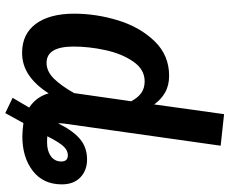

<svg xmlns="http://www.w3.org/2000/svg" viewBox="-91 -702 872 730"><g transform="rotate(90 345.0 -337.0)"><path d="M681 -136Q681 -65 629.5 -25.5Q578 14 499 14Q478 14 448 10L410 79L352 51L389 -12Q348 -39 335 -86Q303 -36 265 -10.5Q227 15 181 15Q109 15 70.5 -37.5Q32 -90 32 -183Q32 -267 57.5 -350Q83 -433 136.5 -488.5Q190 -544 268 -544Q305 -544 332 -528.5Q359 -513 377 -487L414 -753L534 -740L450 -146Q448 -129 449 -122Q477 -179 509 -205.5Q541 -232 586 -232Q628 -232 654.5 -206.5Q681 -181 681 -136ZM365 -400Q351 -426 333 -438.5Q315 -451 289 -451Q244 -451 214 -407.5Q184 -364 170.5 -301.5Q157 -239 157 -181Q157 -78 219 -78Q251 -78 278.5 -105.5Q306 -133 334 -183ZM594 -134Q594 -159 570 -159Q552 -159 536.5 -142.5Q521 -126 498 -81Q505 -80 522 -80Q554 -80 574 -94.5Q594 -109 594 -134Z"/></g></svg>

Font: Fira Sans Condensed Medium
Style: Italic
Weight: 500
Width: 3
Italic angle: -8°
Designer: bBox Type GmbH & Carrois Corporate GbR & Edenspiekermann AG
Foundry: bBox Type GmbH & Carrois Corporate GbR & Edenspiekermann AG
Version: Version 4.301